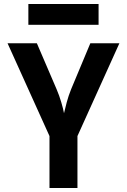

<svg xmlns="http://www.w3.org/2000/svg" viewBox="-20 -948 640 968"><path d="M229.5 0V-262L18 -730H165.8L265.4 -498Q279.1 -466.2 289 -432.1Q299 -398 302.7 -377.3Q307.2 -398 316.4 -432.1Q325.6 -466.2 338.5 -498L435.5 -730H582L370.5 -262V0ZM123 -823V-927.7H477V-823Z"/></svg>

Font: JetBrains Mono
Style: Regular
Weight: 400
Monospace: yes
Designer: Philipp Nurullin, Konstantin Bulenkov
Foundry: JetBrains
Version: Version 2.305